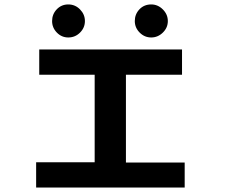

<svg xmlns="http://www.w3.org/2000/svg" viewBox="-20 -846 1040 866"><path d="M143 0V-114H407V-509H157V-623H801V-509H548V-113H813V0ZM288 -677Q258 -677 236.5 -699Q215 -721 215 -751Q215 -782 236 -804Q257 -826 288 -826Q319 -826 341 -803.5Q363 -781 363 -751Q363 -721 341 -699Q319 -677 288 -677ZM662 -677Q632 -677 610 -699Q588 -721 588 -751Q588 -782 609 -804Q630 -826 662 -826Q692 -826 714.5 -803.5Q737 -781 737 -751Q737 -721 714.5 -699Q692 -677 662 -677Z"/></svg>

Font: Inconsolata UltraExpanded ExtraBold
Style: Regular
Weight: 800
Width: 9
Monospace: yes
Designer: Raph Levien, Cyreal, Brenton Simpson
Foundry: Raph Levien, Cyreal, Google
Version: Version 3.001; ttfautohint (v1.8.2.53-6de2)